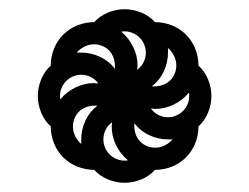

<svg xmlns="http://www.w3.org/2000/svg" viewBox="-20 -548 540 416"><path d="M250 -200Q252 -200 253.5 -200Q255 -200 257 -201Q241 -214 231.5 -233.5Q222 -253 222 -274Q222 -276 222.5 -278.5Q223 -281 223 -283Q214 -277 209 -267Q204 -257 204 -246Q204 -237 207.5 -228.5Q211 -220 217.5 -213.5Q224 -207 232.5 -203.5Q241 -200 250 -200ZM229 -399V-406Q229 -415 225.5 -424Q222 -433 216 -439Q210 -445 201.5 -448.5Q193 -452 184 -452Q173 -452 163 -447Q153 -442 146 -434H156Q177 -434 196.5 -425Q216 -416 229 -399ZM277 -397Q286 -403 291 -413Q296 -423 296 -434Q296 -443 292.5 -451.5Q289 -460 282.5 -466.5Q276 -473 267.5 -476.5Q259 -480 250 -480Q248 -480 246.5 -480Q245 -480 243 -479Q259 -466 268.5 -446.5Q278 -427 278 -406Q278 -404 277.5 -401.5Q277 -399 277 -397ZM344 -294Q353 -294 361.5 -297.5Q370 -301 376.5 -307.5Q383 -314 386.5 -322.5Q390 -331 390 -340Q390 -342 390 -343.5Q390 -345 389 -347Q376 -331 356.5 -321.5Q337 -312 316 -312Q314 -312 311.5 -312.5Q309 -313 307 -313Q313 -304 323 -299Q333 -294 344 -294ZM111 -333Q124 -349 143.5 -358.5Q163 -368 184 -368Q186 -368 188.5 -367.5Q191 -367 193 -367Q187 -376 177 -381Q167 -386 156 -386Q147 -386 138.5 -382.5Q130 -379 123.5 -372.5Q117 -366 113.5 -357.5Q110 -349 110 -340Q110 -338 110 -336.5Q110 -335 111 -333ZM156 -236V-246Q156 -267 165 -286.5Q174 -306 191 -319H184Q175 -319 166 -315.5Q157 -312 151 -306Q145 -300 141.5 -291.5Q138 -283 138 -274Q138 -263 143 -253Q148 -243 156 -236ZM316 -228Q327 -228 337 -233Q347 -238 354 -246H344Q323 -246 303.5 -255Q284 -264 271 -281V-274Q271 -265 274.5 -256Q278 -247 284 -241Q290 -235 298.5 -231.5Q307 -228 316 -228ZM316 -361Q325 -361 334 -364.5Q343 -368 349 -374Q355 -380 358.5 -388.5Q362 -397 362 -406Q362 -417 357 -427Q352 -437 344 -444V-434Q344 -413 335 -393.5Q326 -374 309 -361ZM250 -152Q232 -152 214.5 -159Q197 -166 184 -180Q165 -180 147.5 -187Q130 -194 117 -207Q104 -220 97 -237.5Q90 -255 90 -274Q76 -287 69 -304.5Q62 -322 62 -340Q62 -358 69 -375.5Q76 -393 90 -406Q90 -425 97 -442.5Q104 -460 117 -473Q130 -486 147.5 -493Q165 -500 184 -500Q197 -514 214.5 -521Q232 -528 250 -528Q268 -528 285.5 -521Q303 -514 316 -500Q335 -500 352.5 -493Q370 -486 383 -473Q396 -460 403 -442.5Q410 -425 410 -406Q424 -393 431 -375.5Q438 -358 438 -340Q438 -322 431 -304.5Q424 -287 410 -274Q410 -255 403 -237.5Q396 -220 383 -207Q370 -194 352.5 -187Q335 -180 316 -180Q303 -166 285.5 -159Q268 -152 250 -152Z"/></svg>

Font: Iosevka Custom Medium
Style: Regular
Weight: 500
Monospace: yes
Designer: Belleve Invis
Foundry: Belleve Invis
Version: Version 32.5.0; ttfautohint (v1.8.4)